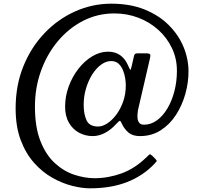

<svg xmlns="http://www.w3.org/2000/svg" viewBox="-20 -810 1100 1044"><path d="M820 80.5Q758 146 671 180Q584 214 469 214Q426 214 372.5 200.5Q319 187 265 156.8Q211 126.5 165.8 76Q120.5 25.5 92.8 -47.8Q65 -121 65 -221Q65 -346 107.2 -450Q149.5 -554 222.5 -630.2Q295.5 -706.5 389 -748.2Q482.5 -790 585 -790Q687.5 -790 765.8 -758.5Q844 -727 897.2 -674Q950.5 -621 977.8 -555.2Q1005 -489.5 1005 -421Q1005 -361 987.8 -299.2Q970.5 -237.5 937 -185.5Q903.5 -133.5 854.2 -101.8Q805 -70 741 -70Q701.5 -70 679.2 -88.8Q657 -107.5 644.5 -133.5Q637 -149.5 633.5 -152.8Q630 -156 611.5 -135.5Q583.5 -104.5 550.5 -87.2Q517.5 -70 484 -70Q444.5 -70 410.2 -88.2Q376 -106.5 355 -142.2Q334 -178 334 -230Q334 -286.5 353.5 -339.8Q373 -393 406.2 -435.8Q439.5 -478.5 481.5 -503.8Q523.5 -529 568 -529Q606.5 -529 633.5 -509.8Q660.5 -490.5 675.5 -456Q686 -432 688.5 -430.2Q691 -428.5 696.5 -452.5L708.5 -505Q710.5 -513.5 714.5 -516.8Q718.5 -520 729.5 -520H775Q792.5 -520 796 -514.2Q799.5 -508.5 795.5 -493L730 -210Q729.5 -205 728 -192.5Q726.5 -180 728 -166Q729.5 -152 737.5 -142Q745.5 -132 763 -132Q801 -132 833.5 -155.8Q866 -179.5 890.5 -220.8Q915 -262 928.5 -314.8Q942 -367.5 942 -425Q942 -491.5 915 -548.2Q888 -605 841 -647.5Q794 -690 732.5 -713.5Q671 -737 602 -737Q510.5 -737 432 -696.8Q353.5 -656.5 294.5 -586Q235.5 -515.5 202.8 -424.2Q170 -333 170 -231Q170 -118 200 -42.5Q230 33 278.5 77.2Q327 121.5 384 140.2Q441 159 495 159Q568 159 641 132.8Q714 106.5 778.5 43Q790 31.5 794 29.2Q798 27 810 39L824.5 53.5Q834 63 831.5 67Q829 71 820 80.5ZM664 -346Q664 -362 660.8 -384Q657.5 -406 648.8 -427.8Q640 -449.5 624.5 -463.8Q609 -478 584 -478Q556.5 -478 529.8 -458.5Q503 -439 481.8 -405.5Q460.5 -372 447.8 -329.2Q435 -286.5 435 -240Q435 -190 450.5 -156Q466 -122 514 -122Q537 -122 563 -138.8Q589 -155.5 612 -186Q635 -216.5 649.5 -257.2Q664 -298 664 -346Z"/></svg>

Font: Besley*
Style: Italic
Weight: 400
Italic angle: -13°
Designer: Owen Earl
Foundry: indestructible type*
Version: Version 2.000; ttfautohint (v1.8.3)